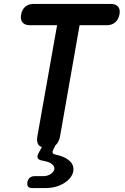

<svg xmlns="http://www.w3.org/2000/svg" viewBox="-20 -750 640 982"><path d="M272 -621H133Q107 -621 95 -635.5Q83 -650 88 -676Q93 -702 109.5 -716Q126 -730 152 -730H546Q572 -730 584 -716Q596 -702 591 -676Q586 -650 569 -635.5Q552 -621 526 -621H387L287 -52Q281 -23 265 -8H264L252 16Q247 25 249.5 31.5Q252 38 262 40Q280 44 297 50Q324 60 341.5 78.5Q359 97 355 126Q348 161 308 186.5Q268 212 210 212H146Q130 212 124 204.5Q118 197 120 182Q123 167 132.5 159Q142 151 157 151H200Q224 151 240 139.5Q256 128 258 115Q260 96 235 82Q221 76 200 72Q178 69 173 58.5Q168 48 180 28L194 2Q184 -1 178 -8Q166 -23 171 -52Z"/></svg>

Font: Maple Mono NL SemiBold
Style: Italic
Weight: 600
Italic angle: -10°
Monospace: yes
Designer: subframe7536
Version: Version 7.000